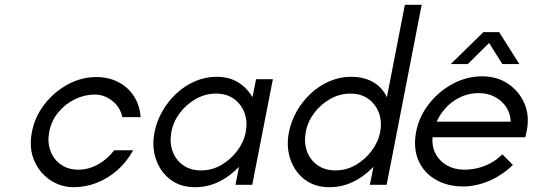

<svg xmlns="http://www.w3.org/2000/svg" viewBox="-20 -770 2219 800"><path d="M287 10Q234 10 189.5 -19.5Q145 -49 122.5 -101Q100 -153 113 -220Q125 -283 165 -335Q205 -387 262 -418Q319 -449 382 -449Q431 -449 471 -429Q511 -409 536.5 -371.5Q562 -334 566 -282H490Q480 -325 447 -350.5Q414 -376 375 -376Q332 -376 292 -356.5Q252 -337 223 -302Q194 -267 185 -220Q177 -178 190 -142Q203 -106 233.5 -84.5Q264 -63 307 -63Q349 -63 388.5 -85Q428 -107 456 -144H535Q508 -95 468.5 -60.5Q429 -26 382.5 -8Q336 10 287 10Z M793 10Q731 10 689 -22.5Q647 -55 629.5 -107.5Q612 -160 624 -220Q633 -265 656.5 -306.5Q680 -348 715 -380.5Q750 -413 793 -431.5Q836 -450 882 -450Q936 -450 973 -426.5Q1010 -403 1032 -365L1047 -440H1117L1031 0H961L976 -75Q952 -50 923 -30.5Q894 -11 861.5 -0.5Q829 10 793 10ZM818 -60Q863 -60 902 -82.5Q941 -105 968.5 -141.5Q996 -178 1004 -220Q1012 -263 999 -299Q986 -335 955.5 -357.5Q925 -380 880 -380Q835 -380 795.5 -357.5Q756 -335 729 -299Q702 -263 694 -220Q686 -178 698.5 -141.5Q711 -105 742 -82.5Q773 -60 818 -60Z M1353 10Q1291 10 1249 -22.5Q1207 -55 1189.5 -107.5Q1172 -160 1184 -220Q1193 -265 1216.5 -306.5Q1240 -348 1275 -380.5Q1310 -413 1353 -431.5Q1396 -450 1442 -450Q1496 -450 1534.5 -428Q1573 -406 1592 -365L1667 -750H1737L1591 0H1521L1536 -75Q1512 -50 1483 -30.5Q1454 -11 1421.5 -0.5Q1389 10 1353 10ZM1378 -60Q1423 -60 1462 -82.5Q1501 -105 1528.5 -141.5Q1556 -178 1564 -220Q1572 -263 1559 -299Q1546 -335 1515.5 -357.5Q1485 -380 1440 -380Q1395 -380 1355.5 -357.5Q1316 -335 1289 -299Q1262 -263 1254 -220Q1246 -178 1258.5 -141.5Q1271 -105 1302 -82.5Q1333 -60 1378 -60Z M1911 7Q1845 7 1795.5 -21.5Q1746 -50 1723.5 -101.5Q1701 -153 1714 -222Q1727 -286 1768 -338Q1809 -390 1867 -421Q1925 -452 1989 -452Q2051 -452 2097 -421Q2143 -390 2165 -339Q2187 -288 2175 -226L2169 -198H1751L1766 -263H2108Q2107 -297 2089.5 -323.5Q2072 -350 2042.5 -366Q2013 -382 1975 -382Q1928 -382 1888 -360Q1848 -338 1821 -300.5Q1794 -263 1785 -216Q1776 -170 1792 -135.5Q1808 -101 1840.5 -82Q1873 -63 1913 -63Q1944 -63 1972 -70Q2000 -77 2025.5 -91Q2051 -105 2073 -127L2117 -83Q2089 -55 2054 -34.5Q2019 -14 1982 -3.5Q1945 7 1911 7ZM1858 -503 1994 -636H2060L2144 -503H2073L2011 -602H2029L1929 -503Z"/></svg>

Font: Teachers
Style: Italic
Weight: 400
Italic angle: -11°
Designer: Alfredo Marco Pradil, Chank Diesel
Version: Version 1.001